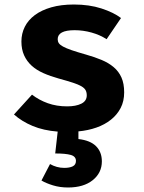

<svg xmlns="http://www.w3.org/2000/svg" viewBox="-20 -569 640 852"><path d="M317 145Q317 125 294 118.5Q271 112 225 112L236 15Q173 10 125 -10Q77 -30 42 -61L122 -149Q153 -125 192 -111Q231 -97 278 -97Q317 -97 341 -109Q365 -121 365 -146Q365 -159 360 -168.5Q355 -178 341.5 -186Q328 -194 303.5 -202Q279 -210 239 -221Q203 -231 172.5 -244.5Q142 -258 120.5 -277.5Q99 -297 87 -323.5Q75 -350 75 -385Q75 -420 90 -450Q105 -480 134.5 -502Q164 -524 207.5 -536.5Q251 -549 308 -549Q376 -549 430 -531.5Q484 -514 517 -489L453 -395Q424 -414 386.5 -424.5Q349 -435 311 -435Q236 -435 236 -395Q236 -385 241 -377.5Q246 -370 259.5 -362.5Q273 -355 297.5 -346.5Q322 -338 361 -327Q400 -316 431 -303Q462 -290 484.5 -271Q507 -252 519 -225Q531 -198 531 -159Q531 -120 515.5 -90Q500 -60 472.5 -38Q445 -16 408 -3Q371 10 328 14V48Q381 54 406.5 80Q432 106 432 147Q432 198 391.5 230.5Q351 263 282 263Q246 263 215 253.5Q184 244 164 232L202 159Q216 167 232 171.5Q248 176 265 176Q289 176 303 169Q317 162 317 145Z"/></svg>

Font: Qzxlaeiskcpccdgjqmyffctclhy
Style: Regular
Weight: 700
Monospace: yes
Designer: Carrois Corporate & Edenspiekermann
Foundry: Carrois Corporate GbR & Edenspiekermann AG
Version: Version 2.001